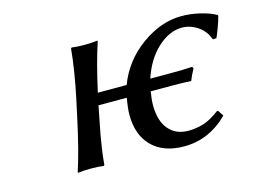

<svg xmlns="http://www.w3.org/2000/svg" viewBox="-70 -556 907 682"><g transform="rotate(-15 384.0 -215.0)"><path d="M640.1 -439.9Q675.8 -439.9 710.4 -431.4Q745.1 -422.9 767.1 -410.2L768.1 -407.2Q764.2 -390.6 754.6 -365.2Q745.1 -339.8 741.2 -332L728 -331.1Q716.3 -363.8 689.2 -381.8Q662.1 -399.9 631.8 -399.9Q585.4 -399.9 542.2 -360.1Q499 -320.3 477.1 -253.9H561Q595.7 -253.9 631.8 -255.9L634.8 -249Q622.6 -227.5 615.2 -208Q588.9 -210 543 -210H466.8Q461.9 -179.7 461.9 -160.2Q461.9 -102.5 488.3 -71.3Q514.6 -40 560.1 -40Q590.8 -40 617.2 -48.6Q643.6 -57.1 675.8 -81.1H680.2L693.8 -60.1Q624 9.8 532.2 9.8Q456.5 9.8 414.3 -32.2Q372.1 -74.2 372.1 -148.9Q372.1 -171.4 378.9 -210H274.9L269 -180.2Q258.8 -127.9 255.1 -108.9Q251.5 -89.8 246.8 -58.3Q242.2 -26.9 240.2 0L236.8 2.9Q218.8 0 190.9 0Q161.1 0 143.1 2.9L142.1 0Q165 -69.3 189 -180.2L204.1 -250Q225.6 -351.1 232.9 -430.2L235.8 -433.1Q252.9 -430.2 282.2 -430.2Q310.5 -430.2 330.1 -433.1L331.1 -430.2Q308.1 -362.3 284.2 -253.9H390.1Q421.4 -336.4 493.7 -388.2Q565.9 -439.9 640.1 -439.9Z"/></g></svg>

Font: Linear Smooth
Style: Italic
Weight: 400
Designer: Philipp H. Poll, Flanker
Foundry: Philipp H. Poll, reworked by Flanker
Version: Version 1.061 | FøM Fix